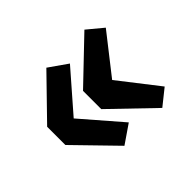

<svg xmlns="http://www.w3.org/2000/svg" viewBox="-95 -595 685 685"><g transform="rotate(-45 247.5 -252.0)"><path d="M194 -55 264 -103 135 -252 264 -400 194 -449 47 -298V-206ZM385 -55 445 -103 329 -252 445 -400 386 -449 228 -298V-206Z"/></g></svg>

Font: Falling Sky
Style: SeBd
Weight: 600
Designer: Paul D. Hunt
Foundry: Adobe Systems Incorporated
Version: Version 1.02